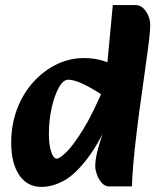

<svg xmlns="http://www.w3.org/2000/svg" viewBox="-20 -718 636 754"><path d="M143 16Q87 16 55.5 -30.5Q24 -77 24 -157Q24 -230 47.5 -291Q71 -352 111.5 -396.5Q152 -441 203 -465.5Q254 -490 309 -490Q352 -490 387.5 -478.5Q423 -467 448 -455L419 -321Q392 -339 360.5 -358.5Q329 -378 299 -391.5Q269 -405 248 -405Q228 -405 210.5 -373Q193 -341 182.5 -292.5Q172 -244 172 -193Q172 -149 181 -122Q190 -95 203 -95Q214 -95 240.5 -120.5Q267 -146 307 -210.5Q347 -275 396 -393L427 -283Q374 -163 325 -98Q276 -33 231 -8.5Q186 16 143 16ZM408 14Q392 14 379.5 0Q367 -14 360.5 -33Q354 -52 354 -66Q354 -96 367 -141.5Q380 -187 399 -233L414 -269L373 -311L384 -416L398 -433L423 -698H513Q530 -698 542.5 -686Q555 -674 562.5 -656Q570 -638 570 -620Q570 -612 569 -598Q568 -584 565.5 -561.5Q563 -539 558 -503L526 -273Q521 -234 514.5 -180Q508 -126 503.5 -74Q499 -22 498 14Z"/></svg>

Font: Alkatra
Style: Bold
Weight: 700
Designer: Suman Bhandary
Version: Version 1.100;gftools[0.9.22]